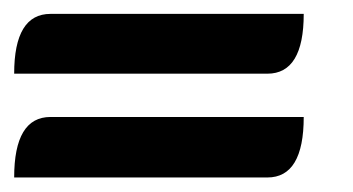

<svg xmlns="http://www.w3.org/2000/svg" viewBox="-20 -481 498 271"><path d="M357.4 -377H0Q0 -461.4 51.3 -461.4H408.7Q408.7 -377 357.4 -377ZM357.4 -230.5H0Q0 -315.9 51.3 -315.9H408.7Q408.7 -230.5 357.4 -230.5Z"/></svg>

Font: ALMAS
Style: Bold
Weight: 700
Designer: ALMAS Font/ by Husham Jawad Kadhim, derived from the Bainsely font by/ Paul James MIller
Foundry: High-Logic / Made with FontCreator
Version: Version 1.411;September 19, 2021;FontCreator 14.0.0.2814 32-